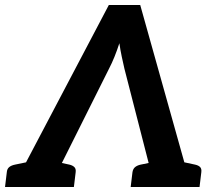

<svg xmlns="http://www.w3.org/2000/svg" viewBox="-35 -744 856 764"><path d="M523 -724 726 0H615Q597 0 586.5 -8.5Q576 -17 573 -31L460 -471Q455 -493 449.5 -518.5Q444 -544 440 -572Q431 -544 420.5 -518Q410 -492 399 -471L179 -31Q173 -20 159.5 -10Q146 0 129 0H17L398 -724ZM631 -32 627 0H552L556 -32ZM183 -32 179 0H104L108 -32ZM660 0 685 -101 741 -89Q755 -86 761.5 -79Q768 -72 766 -58L759 0ZM485 0 492 -58Q494 -72 502.5 -79Q511 -86 525 -89L584 -101V0ZM160 0 185 -101 241 -89Q254 -86 261 -79Q268 -72 266 -58L259 0ZM-15 0 -8 -58Q-7 -72 1.5 -79Q10 -86 25 -89L83 -101L84 0Z"/></svg>

Font: Aleo
Style: Bold Italic
Weight: 700
Italic angle: -7°
Version: Version 2.001;gftools[0.9.29]